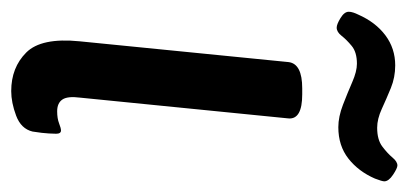

<svg xmlns="http://www.w3.org/2000/svg" viewBox="-218 -522 746 351"><g transform="rotate(90 155.5 -346.0)"><path d="M30 -588Q24 -588 12.5 -595Q1 -602 1 -610Q1 -614 2.5 -618.5Q4 -623 6 -627Q20 -659 44 -677Q68 -695 99 -695Q121 -695 140.5 -687Q160 -679 178.5 -670.5Q197 -662 213 -662Q235 -662 247.5 -671.5Q260 -681 267.5 -690Q275 -699 282 -699Q287 -699 299 -691Q311 -683 311 -675Q311 -671 306 -658Q293 -628 269.5 -609.5Q246 -591 212 -591Q193 -591 171 -599.5Q149 -608 129.5 -616.5Q110 -625 96 -625Q75 -625 63.5 -615.5Q52 -606 45 -597Q38 -588 30 -588ZM146 7Q103 7 75.5 -20.5Q48 -48 55 -118L93 -500Q96 -525 141 -525H152Q198 -525 196 -500L158 -119Q155 -96 161.5 -86.5Q168 -77 183 -77Q196 -77 205 -80.5Q214 -84 218 -84Q224 -84 224 -75Q224 -73 223.5 -62Q223 -51 220 -32Q215 -11 191 -2Q167 7 146 7Z"/></g></svg>

Font: Asap Medium
Style: Italic
Weight: 500
Italic angle: -6°
Designer: Pablo Cosgaya
Foundry: Omnibus-Type
Version: Version 3.001; ttfautohint (v1.8.3)